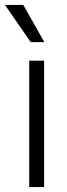

<svg xmlns="http://www.w3.org/2000/svg" viewBox="-46 -755 270 775"><path d="M72 0V-510H132V0ZM-26 -735H48L133 -585H78Z"/></svg>

Font: Radio Canada Condensed Light
Style: Regular
Weight: 300
Width: 3
Designer: Charles Daoud, Etienne Aubert Bonn, Alexandre Saumier Demers, Jacques Le Bailly
Foundry: Radio-Canada
Version: Version 2.104; ttfautohint (v1.8.4.7-5d5b);gftools[0.9.28.de